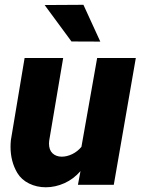

<svg xmlns="http://www.w3.org/2000/svg" viewBox="-20 -770 587 800"><path d="M327.6 -750 397.9 -596.7 277.8 -597.2 166 -749ZM304.7 0 315.4 -57.1Q286.6 -23.9 248.5 -6.8Q210.4 10.3 170.9 10.3Q132.8 10.3 101.1 -5.4Q69.3 -21 52.2 -49.3Q23.9 -97.2 23.9 -158.2Q23.9 -171.9 25.4 -186.5L82.5 -528.3H243.2L185.1 -184.6Q184.1 -175.8 184.1 -172.4Q184.1 -145 199 -131.1Q213.9 -117.2 237.3 -117.2Q258.8 -117.2 281 -127.9Q303.2 -138.7 319.3 -158.2L384.8 -528.3H545.9L454.1 0Z"/></svg>

Font: Mardoto Black
Style: Italic
Weight: 900
Italic angle: -12°
Designer: Christian Robertson, Vahan Hovhannisyan
Foundry: Google
Version: Version 1.000